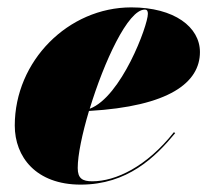

<svg xmlns="http://www.w3.org/2000/svg" viewBox="-20 -490 572 520"><path d="M190.5 -35C190.5 -70 202.5 -127.5 221 -189.5C438.5 -202 521.5 -266.5 521.5 -349C521.5 -416.5 452.5 -470 335.5 -470C165 -470 20 -325 20 -150C20 -65 77.5 10 198.5 10C325 10 400.5 -64 454.5 -129.5L451 -132C377 -38.5 293.5 1 230 1C203.5 1 190.5 -6.5 190.5 -35ZM372 -464C378.5 -464 380.5 -460 380.5 -452.5C380.5 -421 308.5 -227.5 223 -195.5C261.5 -322 326.5 -464 372 -464Z"/></svg>

Font: Bodoni* 36pt Fatface
Style: Italic
Weight: 900
Italic angle: -13°
Version: Version 2.3